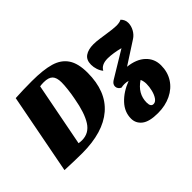

<svg xmlns="http://www.w3.org/2000/svg" viewBox="-172 -975 1484 1484"><g transform="rotate(-45 570.0 -232.5)"><path d="M301 -665Q425 -665 500.5 -643Q576 -621 614 -564.5Q652 -508 652 -406Q652 -203 531.5 -99Q411 5 182 5Q144 5 91.5 3.5Q39 2 -7 0L120 -660Q202 -665 301 -665ZM252 -67Q329 -67 372 -134.5Q415 -202 438 -332Q447 -377 452 -422Q457 -467 457 -495Q457 -548 434.5 -571Q412 -594 359 -594Q337 -594 318 -591L217 -70Q237 -67 252 -67ZM1084 -342 900 -223Q992 -213 1043 -165Q1094 -117 1094 -45Q1094 28 1058.5 83.5Q1023 139 959.5 169.5Q896 200 816 200Q722 200 680 167Q638 134 638 82Q638 10 691.5 -47Q745 -104 831 -137Q813 -143 791 -143Q772 -143 756 -139Q743 -144 734.5 -155.5Q726 -167 726 -181Q726 -206 753 -223L971 -355Q939 -364 902.5 -369.5Q866 -375 840 -375Q771 -375 748 -331Q732 -350 723 -377Q714 -404 714 -431Q714 -483 748 -506.5Q782 -530 839 -530Q870 -530 909.5 -524Q949 -518 957 -517Q1035 -505 1065 -505Q1102 -505 1121 -516Q1147 -491 1147 -456Q1147 -423 1129.5 -391.5Q1112 -360 1084 -342ZM913 -23Q913 -53 902 -77Q811 -17 811 80Q811 126 841 126Q863 126 879.5 102Q896 78 904.5 43Q913 8 913 -23Z"/></g></svg>

Font: Sansita ExtraBold Italic
Style: Regular
Weight: 800
Italic angle: -11°
Designer: Pablo Cosgaya
Foundry: Omnibus-Type
Version: Version 1.006